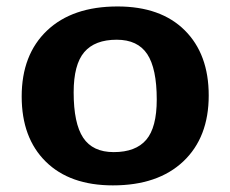

<svg xmlns="http://www.w3.org/2000/svg" viewBox="-20 -548 696 580"><path d="M321 12Q191 12 118.2 -59.8Q45.5 -131.5 45.5 -256.5Q45.5 -383 122.2 -455.8Q199 -528.5 335 -528.5Q465.5 -528.5 538 -456.5Q610.5 -384.5 610.5 -259.5Q610.5 -133 533.8 -60.5Q457 12 321 12ZM323.5 -88.5Q390 -88.5 421.8 -125.8Q453.5 -163 453.5 -247.5Q453.5 -341 424.8 -384.5Q396 -428 332.5 -428Q266.5 -428 234.5 -390.5Q202.5 -353 202.5 -269Q202.5 -175.5 231.2 -132Q260 -88.5 323.5 -88.5Z"/></svg>

Font: Newsreader Caption SemiBold
Style: Regular
Weight: 600
Designer: Hugues Gentile
Foundry: Production Type
Version: Version 1.001